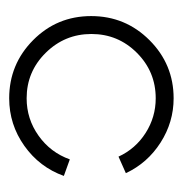

<svg xmlns="http://www.w3.org/2000/svg" viewBox="-10 -367 398 418"><g transform="rotate(90 189.0 -158.0)"><path d="M327 -111 363 -98Q344 -45 297.5 -12Q251 21 194 21Q120 21 67.5 -31Q15 -83 15 -157.5Q15 -232 67.5 -284.5Q120 -337 194 -337Q246 -337 290.5 -308.5Q335 -280 357 -233L321 -217Q304 -254 269.5 -276Q235 -298 194 -298Q136 -298 95 -257Q54 -216 54 -158Q54 -100 95 -58.5Q136 -17 194 -17Q239 -17 275.5 -43Q312 -69 327 -111Z"/></g></svg>

Font: RIT Chingam
Style: Regular
Weight: 400
Version: Version 1.2.1